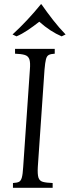

<svg xmlns="http://www.w3.org/2000/svg" viewBox="-20 -899 334 919"><path d="M42 0V-23Q61 -24 70.5 -28.5Q80 -33 84.5 -49Q89 -65 91 -100L123 -565Q126 -600 120.5 -615.5Q115 -631 98.5 -636Q82 -641 52 -642V-665H242V-642Q223 -641 213.5 -636Q204 -631 200 -615.5Q196 -600 193 -565L161 -100Q159 -65 164 -49Q169 -33 185.5 -28.5Q202 -24 232 -23V0ZM275 -725Q221 -748 168 -795Q140 -773 112.5 -754.5Q85 -736 59 -725L40 -734Q111 -799 176 -879H178Q206 -839 234.5 -802.5Q263 -766 294 -734Z"/></svg>

Font: Bona Nova
Style: Italic
Weight: 400
Italic angle: -4°
Designer: Mateusz Machalski
Foundry: Capitalics
Version: Version 4.001; ttfautohint (v1.8.3)